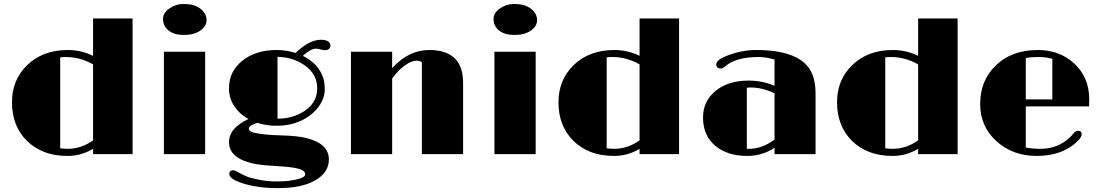

<svg xmlns="http://www.w3.org/2000/svg" viewBox="-20 -785 5608 978"><path d="M454.1 -26.9Q393.1 9.3 325 9.3Q256.8 9.3 205.3 -11Q153.8 -31.2 117.2 -67.4Q41 -143.1 41 -264.2Q41 -376.5 116.2 -451.2Q196.3 -530.3 325.2 -530.3Q393.6 -530.3 454.1 -500.5V-690.9H655.3V0H454.1ZM315.4 -494.6Q300.3 -494.6 286.6 -492.7V-29.8Q304.2 -26.9 324.7 -26.9Q392.6 -26.9 454.1 -69.8V-457Q388.2 -494.6 315.4 -494.6Z M810.5 -688.5Q810.5 -719.2 841.8 -741.2Q875 -764.6 912.1 -764.6Q949.2 -764.6 969.5 -757.3Q989.7 -750 1003.9 -738.3Q1032.2 -714.4 1032.2 -682.6Q1032.2 -650.9 1000 -628.9Q967.8 -606.9 917.5 -606.9Q867.2 -606.9 838.9 -629.4Q810.5 -651.9 810.5 -688.5ZM814.9 -521.5H1024.9V0H814.9Z M1291 -159.2Q1247.6 -146 1247.6 -130.4Q1247.6 -115.2 1272.9 -109.4Q1322.3 -97.7 1408.7 -95.5Q1495.1 -93.3 1538.8 -82.3Q1582.5 -71.3 1608.4 -54.7Q1655.3 -23.9 1655.3 26.9Q1655.3 90.3 1592.3 129.9Q1522.5 173.3 1395.5 173.3Q1264.2 173.3 1178.7 134.3Q1147.9 119.1 1147.9 100.1Q1147.9 91.8 1154.1 86.9Q1160.2 82 1167 82Q1175.3 82 1186 88.4Q1210.9 102.5 1232.2 112.1Q1253.4 121.6 1298.8 130.4Q1344.2 139.2 1386.5 139.2Q1428.7 139.2 1455.3 135.5Q1481.9 131.8 1499.5 127Q1534.2 116.7 1534.2 104Q1534.2 92.3 1527.3 86.9Q1520.5 81.5 1509.5 77.4Q1498.5 73.2 1479 69.8Q1439 63 1370.1 59.6Q1301.3 56.2 1261.2 46.1Q1221.2 36.1 1195.8 20.5Q1146.5 -9.3 1146.5 -60.1Q1146.5 -133.3 1245.6 -178.7Q1200.2 -203.6 1173.3 -244.4Q1146.5 -285.2 1146.5 -332.8Q1146.5 -380.4 1164.3 -415.3Q1182.1 -450.2 1214.4 -475.6Q1282.2 -530.3 1389.6 -530.3Q1437.5 -530.3 1485.8 -515.6Q1555.2 -582.5 1614.3 -582.5Q1639.2 -582.5 1651.1 -574.2Q1663.1 -565.9 1663.1 -553.2Q1663.1 -540.5 1654.8 -534.9Q1646.5 -529.3 1639.2 -529.3Q1626 -529.3 1616.7 -532.2Q1603 -537.1 1588.9 -537.1Q1562.5 -537.1 1522.5 -500.5Q1602.1 -461.4 1626.5 -388.2Q1634.3 -363.8 1634.3 -328.4Q1634.3 -293 1613.8 -257.8Q1593.3 -222.7 1559.1 -197.3Q1487.8 -144.5 1391.6 -144.5Q1340.8 -143.6 1291 -159.2ZM1393.6 -180.2Q1472.7 -181.2 1529.8 -218.8Q1595.7 -261.7 1595.7 -335Q1595.7 -408.2 1530.8 -453.1Q1471.2 -494.1 1393.6 -495.6Z M2128.9 -468.3Q2116.7 -476.1 2102.5 -476.1Q2088.4 -476.1 2073.2 -469.5Q2058.1 -462.9 2041.5 -451.2Q2006.8 -426.3 1977.5 -384.8V0H1767.6V-521.5H1977.5V-438Q2061 -530.3 2166.5 -530.3Q2338.9 -530.3 2338.9 -363.3V0H2128.9Z M2494.1 -688.5Q2494.1 -719.2 2525.4 -741.2Q2558.6 -764.6 2595.7 -764.6Q2632.8 -764.6 2653.1 -757.3Q2673.3 -750 2687.5 -738.3Q2715.8 -714.4 2715.8 -682.6Q2715.8 -650.9 2683.6 -628.9Q2651.4 -606.9 2601.1 -606.9Q2550.8 -606.9 2522.5 -629.4Q2494.1 -651.9 2494.1 -688.5ZM2498.5 -521.5H2708.5V0H2498.5Z M3237.8 -26.9Q3176.8 9.3 3108.6 9.3Q3040.5 9.3 2989 -11Q2937.5 -31.2 2900.9 -67.4Q2824.7 -143.1 2824.7 -264.2Q2824.7 -376.5 2899.9 -451.2Q2980 -530.3 3108.9 -530.3Q3177.2 -530.3 3237.8 -500.5V-690.9H3439V0H3237.8ZM3099.1 -494.6Q3084 -494.6 3070.3 -492.7V-29.8Q3087.9 -26.9 3108.4 -26.9Q3176.3 -26.9 3237.8 -69.8V-457Q3171.9 -494.6 3099.1 -494.6Z M3925.3 -32.2Q3862.8 9.3 3786.6 9.3Q3685.5 9.3 3624.5 -41.5Q3561 -93.8 3561 -186.5Q3561 -268.6 3624 -321.3Q3688.5 -374.5 3793.5 -374.5Q3863.8 -374.5 3925.3 -347.7V-481.9Q3880.9 -494.6 3846.9 -494.6Q3813 -494.6 3789.6 -491.7Q3766.1 -488.8 3745.1 -482.9Q3699.7 -470.2 3676.3 -448.7Q3662.6 -436 3651.4 -436Q3640.1 -436 3634.3 -441.7Q3628.4 -447.3 3628.4 -454.1Q3628.4 -460.9 3630.9 -466.6Q3633.3 -472.2 3640.1 -478Q3654.8 -490.7 3689 -503.4Q3759.8 -530.3 3831.1 -530.3Q4047.9 -530.3 4107.9 -426.8Q4134.3 -380.9 4134.3 -306.2V0H3925.3ZM3925.3 -309.6Q3863.8 -339.4 3802.7 -339.4Q3793 -339.4 3784.2 -337.9V-27.3Q3786.6 -26.9 3789.6 -26.9Q3792.5 -26.9 3795.4 -26.9Q3862.3 -26.9 3925.3 -74.2Z M4656.7 -26.9Q4595.7 9.3 4527.6 9.3Q4459.5 9.3 4408 -11Q4356.4 -31.2 4319.8 -67.4Q4243.7 -143.1 4243.7 -264.2Q4243.7 -376.5 4318.8 -451.2Q4398.9 -530.3 4527.8 -530.3Q4596.2 -530.3 4656.7 -500.5V-690.9H4857.9V0H4656.7ZM4518.1 -494.6Q4502.9 -494.6 4489.3 -492.7V-29.8Q4506.8 -26.9 4527.3 -26.9Q4595.2 -26.9 4656.7 -69.8V-457Q4590.8 -494.6 4518.1 -494.6Z M5470.7 -118.7Q5489.7 -118.7 5489.7 -101.1Q5489.7 -87.9 5472.7 -69.8Q5395.5 9.3 5261.2 9.3Q5140.6 9.3 5058.1 -63.5Q4972.7 -139.2 4972.7 -254.9Q4972.7 -373 5049.8 -449.2Q5131.3 -530.3 5266.6 -530.3Q5375 -530.3 5448.7 -464.4Q5528.3 -393.6 5528.3 -278.3Q5528.3 -261.7 5527.3 -243.2H5205.1V-33.7Q5238.3 -26.9 5279.8 -26.9Q5367.7 -26.9 5429.7 -85Q5442.4 -97.7 5447.8 -105Q5459 -118.7 5470.7 -118.7ZM5340.3 -485.4Q5308.6 -494.6 5268.6 -494.6Q5228.5 -494.6 5205.1 -489.3V-278.8H5340.3Z"/></svg>

Font: Limelight
Style: Regular
Weight: 400
Designer: Nicole Fally
Foundry: Nicole Fally
Version: Version 1.002